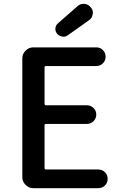

<svg xmlns="http://www.w3.org/2000/svg" viewBox="-20 -984 640 1004"><path d="M154.3 0Q130.9 0 113.8 -17.1Q96.7 -34.2 96.7 -57.6V-678.7Q96.7 -702.1 113.8 -719.2Q130.9 -736.3 154.3 -736.3H483.4Q503.9 -736.3 518.1 -722.2Q532.2 -708 532.2 -687.5Q532.2 -667 518.1 -652.8Q503.9 -638.7 483.4 -638.7H220.7Q212.9 -638.7 212.9 -631.8V-441.4Q212.9 -433.6 220.7 -433.6H433.6Q454.1 -433.6 468.8 -419.4Q483.4 -405.3 483.4 -384.8Q483.4 -364.3 468.8 -350.1Q454.1 -335.9 433.6 -335.9H220.7Q212.9 -335.9 212.9 -329.1V-105.5Q212.9 -97.7 220.7 -97.7H494.1Q514.6 -97.7 528.8 -83.5Q543 -69.3 543 -48.8Q543 -28.3 528.8 -14.2Q514.6 0 494.1 0ZM335 -799.8Q324.2 -792 311.5 -792Q308.6 -792 305.7 -793Q290 -794.9 279.3 -806.6Q269.5 -818.4 269.5 -832Q269.5 -849.6 282.2 -861.3L384.8 -951.2Q398.4 -963.9 416 -963.9Q418 -963.9 420.9 -963.9Q441.4 -961.9 454.1 -946.3Q465.8 -933.6 465.8 -917Q465.8 -914.1 464.8 -911.1Q462.9 -890.6 446.3 -878.9Z"/></svg>

Font: Gen Jyuu Gothic P Medium
Style: Regular
Weight: 500
Designer: [Source Han Sans]
Ryoko NISHIZUKA  (kana & ideographs); Paul D. Hunt (Latin, Greek & Cyrillic); Wenlong ZHANG  (bopomofo
Version: Version 1.002.20150607